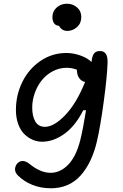

<svg xmlns="http://www.w3.org/2000/svg" viewBox="-20 -798 660 1031"><path d="M253 213Q199 213 153.5 194.5Q108 176 77 145Q62.5 131 60.8 114.8Q59 98.5 71.5 81Q85 66 102.2 66.5Q119.5 67 137.5 81.5Q197 130 251 130Q304 130 346.5 86Q389 42 411 -45.5Q426.5 -108 442 -206H427Q385 -122 326 -79.5Q267 -37 206 -37Q180.5 -37 156.5 -47Q132.5 -57 111.8 -76.8Q91 -96.5 78.2 -130.5Q65.5 -164.5 65.5 -207.5Q65.5 -288 100 -358Q134.5 -428 197.2 -470.8Q260 -513.5 336.5 -513.5Q373.5 -513.5 411.2 -500.2Q449 -487 471.5 -465Q474.5 -496.5 484.5 -510.2Q494.5 -524 517 -524Q561 -524 557.5 -458Q555 -386 537.5 -255.5Q520 -125 500.5 -39Q473 78 411.8 145.5Q350.5 213 253 213ZM153 -220Q153 -174.5 169.5 -145.8Q186 -117 221.5 -117Q270 -117 330.2 -179.8Q390.5 -242.5 437 -358Q417 -361.5 405 -379Q393 -396.5 393 -423.5Q366.5 -434 338.5 -434Q298.5 -434 263.5 -415.5Q228.5 -397 204.5 -367Q180.5 -337 166.8 -298.5Q153 -260 153 -220ZM261.5 -706Q261.5 -737.5 284.5 -757.8Q307.5 -778 339 -778Q371 -778 393.8 -758.2Q416.5 -738.5 416.5 -706.5Q416.5 -673 393.5 -652.5Q370.5 -632 341.5 -632Q312 -632 296.5 -659.5Q280.5 -660 271 -672.2Q261.5 -684.5 261.5 -706Z"/></svg>

Font: Monaspace Radon
Style: Regular
Weight: 400
Designer: Riley Cran & the Lettermatic Team
Foundry: Lettermatic
Version: Version 1.000 (Monaspace Radon)